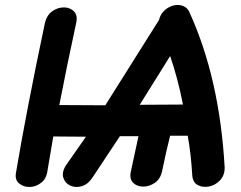

<svg xmlns="http://www.w3.org/2000/svg" viewBox="-20 -743 960 764"><path d="M349 -38 457 -201H531Q520 -151 501 -62Q494 -32 509 -16.5Q524 -1 548.5 -0.5Q573 0 595.5 -15Q618 -30 625 -62Q643 -149 657 -203H727Q740 -131 745 -46Q747 -17 767 -6.5Q787 4 812 -1Q837 -6 855.5 -25.5Q874 -45 874 -76Q854 -432 733 -696Q723 -717 699 -722Q675 -727 650 -713Q620 -695 613 -664L399 -324L216 -325Q247 -485 283 -651Q290 -681 275 -697Q260 -713 235.5 -713.5Q211 -714 189 -699Q167 -684 159 -653Q85 -302 44 -58Q38 -29 55 -14Q72 1 97 1Q122 1 143.5 -15.5Q165 -32 169 -64L192 -200L322 -199L243 -86Q225 -58 232 -36Q239 -14 259.5 -4.5Q280 5 305 -2Q330 -9 349 -38ZM536 -326 657 -520Q688 -430 708 -327Q647 -327 536 -326Z"/></svg>

Font: Balsamiq Sans
Style: Bold Italic
Weight: 700
Italic angle: -12°
Designer: Michael Angeles
Foundry: Balsamiq SRL
Version: Version 1.020; ttfautohint (v1.8.4.7-5d5b);gftools[0.9.26]